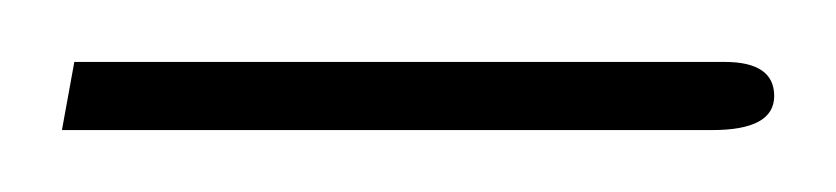

<svg xmlns="http://www.w3.org/2000/svg" viewBox="-20 -37 270 62"><path d="M210 5Q230 5 230 -6Q230 -17 214 -17H4L0 5Z"/></svg>

Font: Noto Sans Arabic Condensed Thin
Style: Regular
Weight: 250
Width: 3
Designer: Nadine Chahine
Foundry: Monotype Imaging Inc.
Version: 1.001